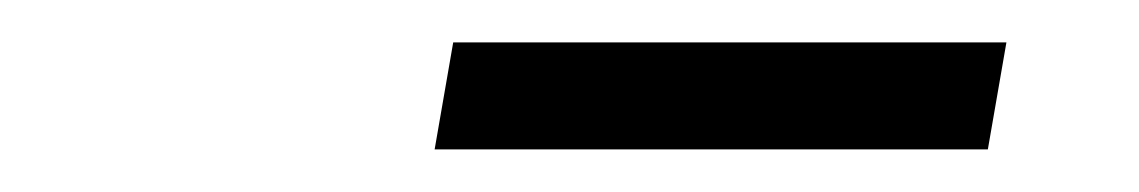

<svg xmlns="http://www.w3.org/2000/svg" viewBox="-20 -710 540 91"><path d="M448.2 -639.2H186L194.8 -689.9H457Z"/></svg>

Font: Creato Display
Style: Italic
Weight: 400
Italic angle: -10°
Version: Version 1.000